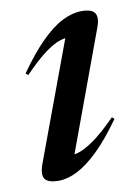

<svg xmlns="http://www.w3.org/2000/svg" viewBox="-65 -549 435 605"><g transform="rotate(-10 152.0 -246.0)"><path d="M32.5 -49.5 180.5 -449 195.5 -428Q177.5 -431 155.8 -424Q134 -417 105.2 -395.5Q76.5 -374 37.5 -333.5L30 -340Q71.5 -399 107.8 -435Q144 -471 176.2 -487Q208.5 -503 237.5 -503Q271 -503 280 -488.2Q289 -473.5 278.5 -445L130 -42L110 -63Q125 -59 146.2 -64.2Q167.5 -69.5 198.8 -91Q230 -112.5 274 -157L281 -150.5Q240 -92.5 203.5 -57Q167 -21.5 135 -5.2Q103 11 75.5 11Q41 11 31 -3Q21 -17 32.5 -49.5Z"/></g></svg>

Font: Newsreader 60pt Medium
Style: Italic
Weight: 500
Italic angle: -17°
Designer: Hugues Gentile
Foundry: Production Type
Version: Version 1.003